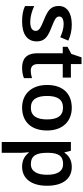

<svg xmlns="http://www.w3.org/2000/svg" viewBox="594 -1294 941 2168"><g transform="rotate(90 1064.0 -210.5)"><path d="M448 -156C448 -248 389 -283 292 -321C193 -360 167 -375 167 -410C167 -441 197 -459 253 -459C303 -459 351 -443 401 -421L439 -512C381 -538 324 -551 257 -551C131 -551 48 -500 48 -404C48 -313 101 -279 204 -237C310 -195 329 -176 329 -143C329 -106 299 -82 227 -82C170 -82 100 -102 49 -127V-23C97 0 148 10 223 10C367 10 448 -48 448 -156Z M777 -88C734 -88 704 -113 704 -165V-449H857V-541H704V-661H628L589 -546L509 -503V-449H582V-164C582 -28 655 10 747 10C792 10 836 1 863 -11V-102C838 -94 807 -88 777 -88Z M1454 -272C1454 -451 1347 -551 1198 -551C1038 -551 940 -451 940 -272C940 -92 1047 10 1195 10C1354 10 1454 -92 1454 -272ZM1064 -272C1064 -388 1103 -452 1196 -452C1289 -452 1329 -388 1329 -272C1329 -155 1289 -89 1197 -89C1104 -89 1064 -155 1064 -272Z M1866 -551C1783 -551 1736 -514 1706 -470H1700L1683 -541H1584V240H1706V20C1706 -6 1702 -39 1699 -64H1706C1736 -25 1783 10 1863 10C1991 10 2078 -87 2078 -272C2078 -457 1993 -551 1866 -551ZM1832 -453C1916 -453 1954 -387 1954 -273C1954 -160 1916 -89 1834 -89C1736 -89 1706 -155 1706 -272V-289C1708 -399 1741 -453 1832 -453Z"/></g></svg>

Font: Noto Sans Kayah Li SemiBold
Style: Regular
Weight: 600
Designer: Monotype Design Team, Sérgio Martins
Foundry: Monotype Imaging Inc.
Version: Version 2.002